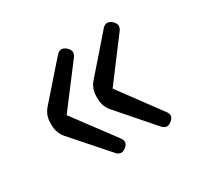

<svg xmlns="http://www.w3.org/2000/svg" viewBox="-95 -601 669 640"><g transform="rotate(-30 239.5 -281.5)"><path d="M187 -92 69 -226Q50 -248 50 -277V-287Q50 -316 69 -338L126 -403L186 -471Q203 -490 222.5 -473Q242 -456 227 -436L110 -282L227 -125Q243 -105 222 -89Q203 -74 187 -92ZM363 -92 246 -226Q227 -248 227 -277V-287Q227 -316 246 -338L303 -403L362 -471Q379 -490 398.5 -473Q418 -456 403 -436L287 -282L403 -125Q419 -105 398 -89Q379 -74 363 -92Z"/></g></svg>

Font: GenSenRounded JP R
Style: Regular
Weight: 400
Version: Version 1.501;PS 1;hotconv 16.6.51;makeotf.lib2.5.65220